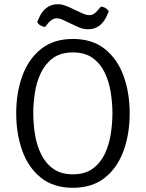

<svg xmlns="http://www.w3.org/2000/svg" viewBox="-20 -880 693 912"><path d="M57 -342Q57 -439.5 86.2 -519.8Q115.5 -600 175.2 -647.5Q235 -695 326.5 -695Q418.5 -695 478.2 -647.2Q538 -599.5 567 -519.2Q596 -439 596 -342Q596 -244 566.8 -163.5Q537.5 -83 477.8 -35.5Q418 12 326.5 12Q234 12 174.2 -36Q114.5 -84 85.8 -164.2Q57 -244.5 57 -342ZM138 -342Q138 -293.5 146 -242.5Q154 -191.5 174.8 -148.5Q195.5 -105.5 232.2 -78.8Q269 -52 326.5 -52Q383.5 -52 420.2 -78.8Q457 -105.5 477.5 -148.5Q498 -191.5 506 -242.5Q514 -293.5 514 -342Q514 -390.5 506 -441.2Q498 -492 477.5 -535Q457 -578 420.2 -604.5Q383.5 -631 326.5 -631Q269 -631 232.2 -604.5Q195.5 -578 174.8 -535Q154 -492 146 -441.2Q138 -390.5 138 -342ZM282.5 -784Q273 -788.5 265.2 -790.8Q257.5 -793 248.5 -793Q236.5 -793 225.8 -785.5Q215 -778 207 -768L194 -752Q182.5 -753 171.8 -759.5Q161 -766 157 -775.5L163 -790Q192 -860 255 -860Q271.5 -860 285 -855.2Q298.5 -850.5 309.5 -845.5L367 -818.5Q389 -808 404.5 -808Q416.5 -808 427 -815Q437.5 -822 446 -833L459 -848.5Q471 -848 481.5 -841.5Q492 -835 496.5 -825.5L490 -810.5Q461 -741 398.5 -741Q381.5 -741 367.8 -745.5Q354 -750 343.5 -755Z"/></svg>

Font: Signika SC Light
Style: Regular
Weight: 300
Designer: Anna Giedryś
Foundry: Anna Giedryś
Version: Version 2.000; ttfautohint (v1.8.3) -l 8 -r 50 -G 200 -x 9 -